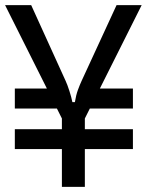

<svg xmlns="http://www.w3.org/2000/svg" viewBox="-37 -731 574 751"><path d="M21 -147.9H482.9V-225.6H21ZM21 -306.6H482.9V-384.8H302.2L278.8 -326.7H225.6L199.7 -384.8H21ZM205.1 0H294.9V-267.6L517.1 -710.9H418.9L282.2 -414.6Q275.4 -399.9 267.8 -379.4Q260.3 -358.9 255.9 -331.5H246.1Q242.7 -349.6 234.6 -374.8Q226.6 -399.9 219.7 -414.6L85 -710.9H-17.1L205.1 -267.6Z"/></svg>

Font: Roboto Flex
Style: Regular
Weight: 400
Designer: Berlow after Robertson
Foundry: Google
Version: Version 3.200;gftools[0.9.32]